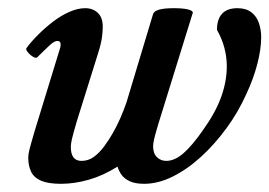

<svg xmlns="http://www.w3.org/2000/svg" viewBox="-20 -436 658 469"><path d="M129 13Q98 13 80.5 5.5Q63 -2 56 -16.5Q49 -31 49 -51Q49 -59 52 -71Q55 -83 65 -117L126 -316Q128 -322 128 -324.5Q128 -327 128 -329Q128 -332 126 -334Q124 -336 120 -336Q113 -336 102 -326Q91 -316 71 -296Q68 -293 60.5 -297.5Q53 -302 47.5 -309Q42 -316 45 -319Q56 -334 73 -351Q90 -368 109.5 -383Q129 -398 149.5 -407Q170 -416 188 -416Q207 -416 219 -404.5Q231 -393 231 -371Q231 -360 229 -344.5Q227 -329 219 -304L168 -141Q158 -107 155.5 -95.5Q153 -84 153 -77Q153 -60 159.5 -51.5Q166 -43 179 -43Q196 -43 209.5 -53Q223 -63 234.5 -78.5Q246 -94 255 -110Q266 -129 274 -147.5Q282 -166 289 -186L354 -402Q359 -416 404 -416Q427 -416 439 -413Q451 -410 451 -405L367 -134Q358 -104 356 -94Q354 -84 354 -79Q354 -61 363.5 -52Q373 -43 386 -43Q407 -43 428.5 -62Q450 -81 475 -117Q506 -160 520 -198.5Q534 -237 534 -274Q534 -297 528 -319.5Q522 -342 510 -363Q510 -389 522.5 -402.5Q535 -416 560 -416Q581 -416 594 -406Q607 -396 612.5 -379.5Q618 -363 618 -345Q618 -316 608.5 -279.5Q599 -243 582 -207Q562 -162 533 -122.5Q504 -83 470.5 -52.5Q437 -22 401.5 -4.5Q366 13 332 13Q310 13 296.5 6.5Q283 0 276.5 -9.5Q270 -19 267 -29Q232 -7 197 3Q162 13 129 13Z"/></svg>

Font: Junicode VF
Style: Italic
Weight: 400
Italic angle: -11°
Designer: Peter S. Baker
Version: Version 2.209